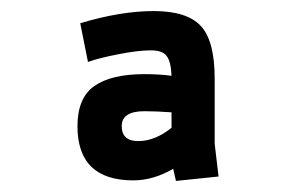

<svg xmlns="http://www.w3.org/2000/svg" viewBox="-20 -684 540 347"><path d="M120 -456Q120 -507 150.5 -528.5Q181 -550 241 -550Q269 -550 290 -547Q289 -573 281 -583Q274 -593 252 -593Q230 -593 194 -586Q158 -579 139 -572L125 -642Q198 -664 258 -664Q318 -664 343 -637Q368 -610 368 -542V-424L375 -365L298 -357L293 -379Q257 -358 221 -358Q120 -358 120 -456ZM290 -453V-481Q262 -483 241 -483Q200 -483 200 -456Q200 -429 230 -429Q260 -429 290 -453Z"/></svg>

Font: Lekton
Style: Bold
Weight: 700
Designer: Paolo Mazzetti, Luciano Perondi, Raffaele Flato, Elena Papassissa, Emilio Macchia, Michela Povoleri, Tobias Seemiller, R
Version: Version 34.000